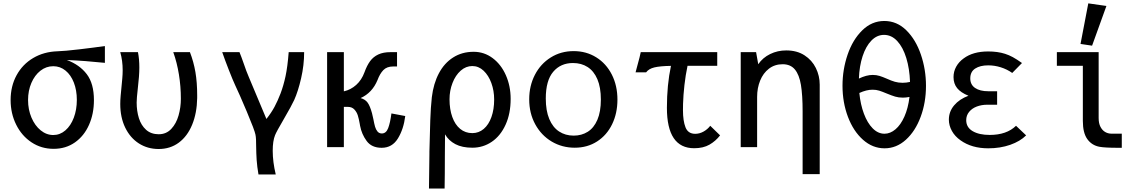

<svg xmlns="http://www.w3.org/2000/svg" viewBox="-20 -852 6640 1112"><path d="M41.5 -272.5Q41.5 -353 76 -416.2Q110.5 -479.5 172.2 -516Q234 -552.5 313 -555Q352.5 -556 441.2 -566.5Q530 -577 587.5 -585.5V-488Q473 -500 367 -504.5Q441 -477 482.5 -422.5Q524 -368 524 -272Q524 -193 495.5 -128.8Q467 -64.5 414 -27.2Q361 10 290.5 10Q219.5 10 162.8 -27.5Q106 -65 73.8 -129.8Q41.5 -194.5 41.5 -272.5ZM425 -273.5Q425 -329 407.8 -373.5Q390.5 -418 359.5 -443.2Q328.5 -468.5 288.5 -468.5Q247.5 -468.5 214.2 -442.5Q181 -416.5 161.8 -371.8Q142.5 -327 142.5 -272.5Q142.5 -217.5 162.2 -171Q182 -124.5 215.5 -97.2Q249 -70 288.5 -70Q327.5 -70 358.8 -97Q390 -124 407.5 -170.5Q425 -217 425 -273.5Z M676.5 -250Q676.5 -272 678.8 -297.5Q681 -323 683.5 -347Q686 -371.5 688.2 -397Q690.5 -422.5 690.5 -445Q690.5 -500.5 676.5 -550H779Q787 -510 787 -461Q787 -413.5 778 -338.5Q771.5 -283 771.5 -258Q771.5 -209 784.5 -167.5Q797.5 -126 826.2 -100.2Q855 -74.5 899.5 -74.5Q943 -74.5 972 -105.5Q1001 -136.5 1014.2 -183.5Q1027.5 -230.5 1027.5 -280Q1027.5 -351.5 1016.2 -420.8Q1005 -490 983.5 -550H1080Q1101.5 -494.5 1111.8 -434.5Q1122 -374.5 1122 -300V-284Q1120.5 -197 1093 -130Q1065.5 -63 1015.8 -26Q966 11 899 11Q835 11 784.5 -21.2Q734 -53.5 705.2 -112.8Q676.5 -172 676.5 -250Z M1463.5 -5.5Q1463.5 -25 1462.8 -43Q1462 -61 1459.5 -72.5Q1455 -97 1409.8 -204.5Q1364.5 -312 1342.5 -357.5Q1328.5 -387.5 1305.8 -445.5Q1283 -503.5 1267 -550H1367Q1378 -523 1391 -485.5Q1407 -438 1421 -406L1523 -163Q1551.5 -199 1569.8 -233Q1588 -267 1605 -311Q1622 -356 1633.8 -410.8Q1645.5 -465.5 1652 -550H1741.5Q1741.5 -474.5 1724 -398.8Q1706.5 -323 1684 -273Q1669.5 -241 1623 -161Q1581 -89.5 1573 -69Q1559.5 -35.5 1559.5 21.5Q1559.5 85.5 1577 158.5H1477Q1469 112.5 1466.5 75Q1464 37.5 1463.5 -5.5Z M2065.5 -123.5 2063.5 -135Q2058.5 -163.5 2052.5 -183Q2046.5 -202.5 2032.5 -217.8Q2018.5 -233 1995 -233H1971.5V0H1874.5V-550H1971.5V-323Q2011.5 -332 2043 -360.2Q2074.5 -388.5 2091 -433.5Q2105 -472.5 2123.5 -497.8Q2142 -523 2170.8 -536.5Q2199.5 -550 2242 -550H2279.5V-467H2257Q2220.5 -467 2200.2 -446Q2180 -425 2166.5 -388.5Q2136 -314.5 2068.5 -284Q2095.5 -276.5 2109.2 -257.5Q2123 -238.5 2134.5 -196.5Q2137 -187.5 2142.5 -161.5Q2147.5 -135 2152.2 -118.2Q2157 -101.5 2166.5 -90.2Q2176 -79 2191.5 -79Q2216.5 -79 2228.2 -110Q2240 -141 2247 -195L2327 -180Q2318 -105 2284.8 -50.5Q2251.5 4 2190.5 4Q2132.5 4 2103.5 -35.5Q2074.5 -75 2065.5 -123.5Z M2464.5 240 2467 40.5V26.5Q2469.5 -80 2472 -155Q2474.5 -230 2481 -289Q2490.5 -368 2521.8 -427.2Q2553 -486.5 2604.5 -519.2Q2656 -552 2723 -552Q2784.5 -552 2833.5 -515.2Q2882.5 -478.5 2910 -416Q2937.5 -353.5 2937.5 -279.5Q2937.5 -194 2908.2 -129.8Q2879 -65.5 2828.5 -31Q2778 3.5 2715.5 3.5Q2656.5 3.5 2617.2 -17.2Q2578 -38 2557.5 -74Q2556.5 -41 2556.5 50Q2556.5 162.5 2555 240ZM2842 -275.5Q2842 -326.5 2825.8 -371Q2809.5 -415.5 2780.8 -442.5Q2752 -469.5 2715.5 -469.5Q2678.5 -469.5 2648.2 -442.8Q2618 -416 2600.8 -371.5Q2583.5 -327 2583.5 -277Q2583.5 -219 2599.5 -174.5Q2615.5 -130 2645.2 -105.5Q2675 -81 2715.5 -81Q2753 -81 2781.8 -105.5Q2810.5 -130 2826.2 -174.2Q2842 -218.5 2842 -275.5Z M3045 -276.5Q3045 -355 3078 -418.8Q3111 -482.5 3169.8 -519.2Q3228.5 -556 3302.5 -556Q3375.5 -556 3433.2 -520Q3491 -484 3523.5 -420Q3556 -356 3556 -275Q3556 -196 3525.2 -132.5Q3494.5 -69 3438.2 -32.8Q3382 3.5 3308.5 3.5Q3235.5 3.5 3175.2 -32.2Q3115 -68 3080 -132Q3045 -196 3045 -276.5ZM3460 -275.5Q3460 -346 3439.8 -393.2Q3419.5 -440.5 3383.2 -463.8Q3347 -487 3298.5 -487Q3227 -487 3184 -436.2Q3141 -385.5 3141 -281.5Q3141 -211 3161.2 -162.8Q3181.5 -114.5 3218 -90.5Q3254.5 -66.5 3302.5 -66.5Q3348.5 -66.5 3384 -88.8Q3419.5 -111 3439.8 -158Q3460 -205 3460 -275.5Z M3673.5 -480Q3685.5 -522.5 3691 -550H4134V-471H3962Q3950.5 -417 3944 -359.2Q3937.5 -301.5 3936 -251Q3935.5 -239 3935.5 -214Q3935.5 -152 3950.2 -114.5Q3965 -77 4006.5 -77Q4031.5 -77 4054.8 -90Q4078 -103 4093.5 -123.5L4150.5 -68Q4125 -35 4089 -14.2Q4053 6.5 4000.5 6.5Q3842.5 6.5 3842.5 -227.5Q3842.5 -360.5 3866 -470.5Q3804 -469.5 3770.8 -461.8Q3737.5 -454 3722 -433H3661Z M4513 -480Q4467 -480 4433.5 -454.2Q4400 -428.5 4382.5 -385.2Q4365 -342 4365 -291V0H4270V-151V-277V-550H4359L4371.5 -480Q4397.5 -518 4440.5 -539Q4483.5 -560 4533.5 -560Q4595.5 -560 4639.2 -531.8Q4683 -503.5 4705.2 -458Q4727.5 -412.5 4727.5 -362V156.5H4628.5V-206Q4628.5 -301 4618.8 -360Q4609 -419 4583.8 -449.5Q4558.5 -480 4513 -480Z M4859.5 -355.5Q4859.5 -449 4889 -535.5Q4918.5 -622 4973.8 -676.2Q5029 -730.5 5101.5 -730.5Q5174.5 -730.5 5229.2 -676.5Q5284 -622.5 5313.5 -535.8Q5343 -449 5343 -355Q5343 -258.5 5312.2 -175.5Q5281.5 -92.5 5226.8 -42.8Q5172 7 5103 7Q5034 7 4978.2 -42.5Q4922.5 -92 4891 -175.2Q4859.5 -258.5 4859.5 -355.5ZM5247.5 -290.5Q5226 -286.5 5209.5 -286.5Q5184.5 -286.5 5164.5 -292.5Q5144.5 -298.5 5115.5 -310.5Q5089.5 -321.5 5072 -327Q5054.5 -332.5 5033.5 -332.5Q4998.5 -332.5 4957 -313.5Q4963.5 -247 4983.5 -193.5Q5003.5 -140 5034.2 -108.8Q5065 -77.5 5102.5 -77.5Q5136 -77.5 5166.2 -103Q5196.5 -128.5 5218 -176.8Q5239.5 -225 5247.5 -290.5ZM5034.5 -418Q5055.5 -418 5073.5 -412.5Q5091.5 -407 5115.5 -396.5Q5142 -384.5 5162.5 -378.5Q5183 -372.5 5207.5 -372.5Q5228.5 -372.5 5250.5 -377.5Q5248 -453.5 5229 -515.8Q5210 -578 5176.8 -614Q5143.5 -650 5100 -650Q5059 -650 5027 -617.2Q4995 -584.5 4976 -526.8Q4957 -469 4954.5 -397Q4998 -418 5034.5 -418Z M5543.5 -39Q5510.5 -62 5493 -93.8Q5475.5 -125.5 5475.5 -159Q5475.5 -205.5 5506 -241.8Q5536.5 -278 5589 -297.5Q5544.5 -315.5 5523.5 -341.5Q5502.5 -367.5 5502.5 -405.5Q5502.5 -438 5518 -466Q5533.5 -494 5561.5 -514Q5615.5 -554 5703 -554Q5758 -554 5800.5 -540.5Q5824 -533 5846 -521Q5868 -509 5899 -487L5842.5 -429.5Q5812 -451 5776.2 -462.2Q5740.5 -473.5 5703 -473.5Q5656.5 -473.5 5628 -455Q5599.5 -436.5 5599.5 -398Q5599.5 -361.5 5627.5 -342.5Q5655.5 -323.5 5704 -323.5H5755V-245.5H5698Q5665 -245.5 5637.2 -235Q5609.5 -224.5 5592.8 -204Q5576 -183.5 5576 -156Q5576 -114.5 5613.2 -92.5Q5650.5 -70.5 5712 -70.5Q5810 -70.5 5864.5 -123.5L5923 -68Q5888.5 -33.5 5830.8 -13.2Q5773 7 5703.5 7Q5608 7 5543.5 -39Z M6251.5 -151.5V-471H6101V-550H6343V-168.5Q6343 -137.5 6353.5 -117.5Q6364 -97.5 6380 -88Q6396 -78.5 6414 -78H6477V4H6456.5Q6378.5 4 6347 -2Q6303 -10.5 6277.2 -46.5Q6251.5 -82.5 6251.5 -151.5ZM6388 -817.5 6305 -587.5 6238 -597.5 6283 -832.5Z"/></svg>

Font: JuliaMono Medium
Style: Regular
Weight: 500
Monospace: yes
Designer: cormullion
Foundry: corm
Version: Version 0.054; ttfautohint (v1.8.4)